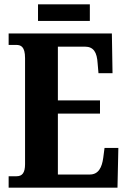

<svg xmlns="http://www.w3.org/2000/svg" viewBox="-20 -869 590 889"><path d="M156 -772H396V-849H156ZM20 0H524L528 -184H464L458 -138C452 -94 436 -61 396 -61H248V-343H443V-404H248V-653H373C414 -653 429 -626 432 -576L436 -530H501L498 -714H20V-661H55C76 -661 96 -654 96 -600V-109C96 -69 83 -53 57 -53H20Z"/></svg>

Font: Noto Serif Tamil ExtraCondensed ExtraBold
Style: Regular
Weight: 800
Width: 2
Designer: Indian Type Foundry, Tom Grace, and the Monotype Design Team
Foundry: Monotype Imaging Inc.
Version: Version 2.004